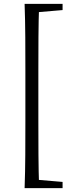

<svg xmlns="http://www.w3.org/2000/svg" viewBox="-20 -798 384 991"><path d="M107 173Q110 89 110.5 2Q111 -85 111 -172V-433Q111 -519 110.5 -605.5Q110 -692 107 -778H182Q179 -694 178.5 -607Q178 -520 178 -433V-172Q178 -86 178.5 0.5Q179 87 182 173ZM144 173V129H163L303 141V173ZM144 -734V-778H303V-746L163 -734Z"/></svg>

Font: Noto Serif JP ExtraLight
Style: Regular
Weight: 400
Version: Version 2.003-H1;hotconv 1.1.1;makeotfexe 2.6.0